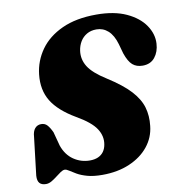

<svg xmlns="http://www.w3.org/2000/svg" viewBox="-81 -792 837 880"><g transform="rotate(-10 337.0 -352.0)"><path d="M325.5 13Q284 13 255.5 5Q227 -3 208.5 -13.8Q190 -24.5 178.2 -32.5Q166.5 -40.5 158.5 -40.5Q150 -40.5 139 -33Q128 -25.5 115.2 -15.5Q102.5 -5.5 89.5 2Q76.5 9.5 63.5 9.5Q43.5 9.5 33.8 -1.2Q24 -12 25.5 -36L46.5 -213Q48 -238.5 59.2 -251.8Q70.5 -265 88.5 -265Q105.5 -265 116.2 -253.5Q127 -242 138 -218.5L155.5 -153Q171 -108.5 205 -85.2Q239 -62 280.5 -62Q302.5 -62 318.8 -69.2Q335 -76.5 344.8 -90.2Q354.5 -104 357.5 -122.5Q364.5 -160.5 341.5 -196Q318.5 -231.5 253 -269Q175 -314.5 143 -367Q111 -419.5 119 -491Q126 -553 162.2 -604Q198.5 -655 264.2 -685.2Q330 -715.5 424.5 -715.5Q507.5 -715.5 563.8 -689.5Q620 -663.5 648 -622.5Q676 -581.5 673.5 -537Q671.5 -499 651.2 -473.5Q631 -448 594 -448Q565.5 -448 547.2 -463.8Q529 -479.5 515.5 -519L503 -564Q490.5 -607 467.2 -627.8Q444 -648.5 413 -648.5Q387.5 -648.5 368.5 -637.5Q349.5 -626.5 338 -607.8Q326.5 -589 323 -565Q317.5 -525.5 339 -491Q360.5 -456.5 421 -418.5Q489.5 -375 525.5 -336Q561.5 -297 573.2 -256.8Q585 -216.5 579.5 -170Q574 -117 540.8 -75.8Q507.5 -34.5 452.2 -10.8Q397 13 325.5 13Z"/></g></svg>

Font: Fraunces Wonky
Style: Italic
Weight: 900
Italic angle: -16°
Version: Version 1.000;[b76b70a41]